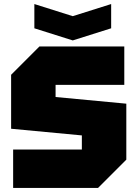

<svg xmlns="http://www.w3.org/2000/svg" viewBox="-20 -930 680 950"><path d="M45 0V-190H385V-260L35 -293V-560L175 -700H595V-510H255V-450L605 -417V-140L465 0ZM530 -910V-790L340 -730L150 -790V-910L340 -850Z"/></svg>

Font: Tektur Black
Style: Regular
Weight: 900
Designer: Adam Jagosz
Foundry: Adam Jagosz
Version: Version 1.005;gftools[0.9.30]